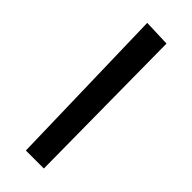

<svg xmlns="http://www.w3.org/2000/svg" viewBox="-226 -727 740 740"><g transform="rotate(45 144.0 -356.5)"><path d="M84 -695.8 192.9 -691.9 199.2 -17.1H101.1Z"/></g></svg>

Font: Preahvihear
Style: Regular
Weight: 400
Designer: Danh Hong
Version: Version 8.002; ttfautohint (v1.8.3)